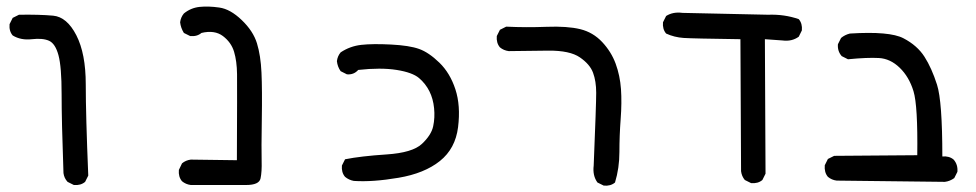

<svg xmlns="http://www.w3.org/2000/svg" viewBox="-20 -459 3040 598"><path d="M210 117.2 190.4 107.4Q179.7 95.7 177.7 80.1Q171.9 -81.1 171.9 -166Q171.9 -251 162.1 -287.1Q152.3 -323.2 132.8 -332Q113.3 -340.8 79.1 -336.9Q44.9 -333 19.5 -348.6Q7.8 -362.3 9.8 -383.8L19.5 -403.3L39.1 -413.1Q102.5 -414.1 145.5 -410.2Q188.5 -406.2 217.8 -349.1Q247.1 -292 247.1 -196.3Q247.1 -100.6 254.9 87.9L245.1 107.4Q231.4 119.1 210 117.2Z M574.2 117.2Q558.6 115.2 546.9 105.5Q535.2 91.8 537.1 70.3L546.9 49.8Q558.6 40 574.2 38.1L717.8 40Q718.8 -187.5 718.3 -228Q717.8 -268.6 709 -297.9Q700.2 -327.1 674.3 -346.7Q648.4 -366.2 607.4 -356.4Q593.8 -344.7 572.3 -346.7L552.7 -356.4Q543 -372.1 541 -389.6Q543 -405.3 552.7 -417Q574.2 -434.6 601.6 -437.5Q628.9 -440.4 663.1 -435.5Q697.3 -430.7 732.9 -396.5Q768.6 -362.3 780.3 -324.2Q792 -286.1 794.4 -232.9Q796.9 -179.7 795.4 -86.4Q793.9 6.8 794.9 41.5Q795.9 76.2 791.5 96.7Q787.1 117.2 746.6 117.2Q706.1 117.2 574.2 117.2Z M1082 104.5Q1066.4 101.6 1054.7 91.8Q1043 78.1 1044.9 56.6L1054.7 37.1Q1103.5 27.3 1184.1 22Q1264.6 16.6 1293.9 -10.7Q1323.2 -38.1 1329.1 -65.4Q1335 -92.8 1332 -122.1Q1329.1 -151.4 1317.4 -174.8Q1305.7 -198.2 1285.2 -215.8Q1264.6 -233.4 1215.3 -241.2Q1166 -249 1095.7 -241.2Q1082 -225.6 1060.5 -227.5L1041 -237.3Q1031.2 -251 1029.3 -268.6Q1031.2 -284.2 1041 -295.9Q1070.3 -315.4 1105.5 -319.3Q1140.6 -323.2 1197.8 -320.3Q1254.9 -317.4 1285.2 -306.6Q1315.4 -295.9 1348.6 -263.7Q1381.8 -231.4 1398.4 -180.7Q1415 -129.9 1406.7 -63Q1398.4 3.9 1350.1 42.5Q1301.8 81.1 1221.2 94.7Q1140.6 108.4 1082 104.5Z M1860.4 119.1 1840.8 109.4Q1825.2 87.9 1829.1 56.6Q1836.9 -133.8 1836.9 -169.9Q1836.9 -206.1 1827.1 -232.4Q1817.4 -258.8 1786.1 -280.3Q1754.9 -301.8 1688 -301.3Q1621.1 -300.8 1564.5 -299.8Q1548.8 -301.8 1537.1 -311.5Q1525.4 -325.2 1527.3 -346.7L1537.1 -366.2L1556.6 -376Q1618.2 -373 1682.6 -375.5Q1747.1 -377.9 1787.1 -368.2Q1827.1 -358.4 1855.5 -328.1Q1883.8 -297.9 1897.5 -260.7Q1911.1 -223.6 1914.1 -181.6Q1917 -139.6 1913.1 -87.9Q1909.2 -36.1 1909.2 14.2Q1909.2 64.5 1895.5 109.4Q1881.8 121.1 1860.4 119.1Z M2319.3 111.3 2299.8 101.6Q2290 89.8 2288.1 74.2L2286.1 -336.9Q2138.7 -338.9 2109.4 -340.8Q2080.1 -342.8 2054.7 -354.5Q2043 -368.2 2044.9 -389.6L2054.7 -409.2Q2076.2 -422.9 2105.5 -418.9L2372.1 -413.1Q2422.9 -415 2467.8 -399.4Q2479.5 -385.7 2477.5 -364.3L2467.8 -344.7Q2446.3 -329.1 2417 -333L2362.3 -336.9L2364.3 82L2354.5 101.6Q2340.8 113.3 2319.3 111.3Z M2922.9 107.4 2585.9 103.5Q2570.3 101.6 2558.6 91.8Q2546.9 78.1 2548.8 55.7L2558.6 36.1L2578.1 26.4L2836.9 24.4Q2838.9 -129.9 2825.2 -174.8Q2811.5 -219.7 2782.2 -248Q2752.9 -276.4 2717.3 -278.3Q2681.6 -280.3 2621.1 -274.4L2601.6 -284.2Q2587.9 -299.8 2589.8 -321.3L2599.6 -340.8Q2611.3 -350.6 2627 -354.5Q2751 -362.3 2793.9 -339.8Q2836.9 -317.4 2859.4 -282.2Q2881.8 -247.1 2898.4 -195.3Q2915 -143.6 2915 28.3Q2936.5 26.4 2950.2 38.1Q2963.9 53.7 2961.9 76.2L2952.1 95.7Q2938.5 105.5 2922.9 107.4Z"/></svg>

Font: JasonHandwriting4
Style: Regular
Weight: 400
Version: Version 1.01.21